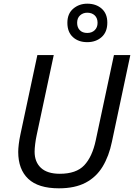

<svg xmlns="http://www.w3.org/2000/svg" viewBox="-20 -1013 728 1043"><path d="M300 10Q188 10 133.5 -41.5Q79 -93 79 -188Q79 -205 82 -230Q85 -255 91 -283L183 -714H272L179 -278Q174 -255 171 -230Q168 -205 168 -189Q168 -133 202.5 -101Q237 -69 305 -69Q394 -69 437.5 -115Q481 -161 500 -250L599 -714H688L588 -243Q572 -165 537.5 -108Q503 -51 445 -20.5Q387 10 300 10ZM454 -784Q406 -784 376 -811.5Q346 -839 346 -889Q346 -939 378 -966Q410 -993 454 -993Q502 -993 532.5 -966Q563 -939 563 -890Q563 -839 532 -811.5Q501 -784 454 -784ZM454 -834Q479 -834 494.5 -849Q510 -864 510 -889Q510 -915 494.5 -929.5Q479 -944 454 -944Q431 -944 415 -929.5Q399 -915 399 -889Q399 -864 413.5 -849Q428 -834 454 -834Z"/></svg>

Font: Manna Sans
Style: Italic
Weight: 400
Italic angle: -12°
Designer: Monotype Design Team
Foundry: Monotype Imaging Inc.
Version: Version 2.001.1; ttfautohint (v1.8.2)